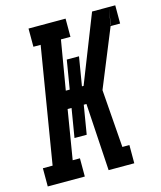

<svg xmlns="http://www.w3.org/2000/svg" viewBox="-111 -816 752 896"><g transform="rotate(-15 265.5 -367.5)"><path d="M8 0V-88H55L147 -647H112V-735H291V-647H245L205 -410H224L247 -549H306L283 -410H291L419 -735H500L486 -651H487L500 -735H531V-647H485L371 -368L392 -88H426V0H379L393 -84L379 0H302L282 -325H269L246 -186H187L210 -325H191L152 -88H187V0Z"/></g></svg>

Font: Iosevka Slab Semibold Oblique
Style: Regular
Weight: 600
Italic angle: -9°
Monospace: yes
Designer: Belleve Invis
Foundry: Belleve Invis
Version: Version 11.1.1; ttfautohint (v1.8.3)